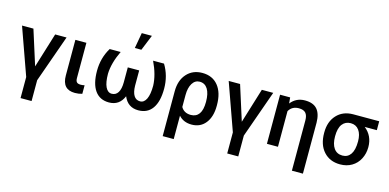

<svg xmlns="http://www.w3.org/2000/svg" viewBox="-85 -1282 4037 1995"><g transform="rotate(15 1933.5 -285.0)"><path d="M256.8 -153.8 138.2 -528.3H15.6L195.8 -22.9V203.6H314.5V-20.5L494.6 -528.3H372.1Z M708 -528.3H589.4V-145Q589.4 5.9 726.1 5.9Q768.1 5.9 804.2 -5.4V-97.2Q783.2 -92.3 762.7 -92.3Q732.4 -92.3 720.2 -105.5Q708 -118.7 708 -148.4Z M1076.7 -528.3H958.5Q889.6 -415 889.6 -276.4Q889.6 -137.7 941.9 -64Q994.1 9.8 1093.3 9.8Q1205.6 9.8 1250.5 -98.6Q1295.4 9.8 1408.7 9.8Q1507.8 9.8 1559.8 -64Q1611.8 -137.7 1611.8 -276.4Q1611.8 -415 1543 -528.3H1425.3Q1490.2 -393.1 1493.7 -276.4Q1493.7 -184.1 1470 -134.5Q1446.3 -85 1403.3 -85Q1359.4 -85 1336.2 -122.1Q1313 -159.2 1312 -228.5V-393.1H1189.5V-233.9Q1189.5 -161.6 1166 -123.3Q1142.6 -85 1098.1 -85Q1055.2 -85 1031.5 -134.5Q1007.8 -184.1 1007.8 -276.4Q1011.2 -392.1 1076.7 -528.3ZM1237.8 -774.4 1208 -606.4H1278.3L1346.7 -774.4Z M1954.1 -538.1Q1851.1 -538.1 1787.8 -467.5Q1724.6 -397 1724.6 -278.8V203.1H1843.3V-48.3Q1895 9.8 1982.4 9.8Q2076.7 9.8 2131.3 -59.3Q2186 -128.4 2186 -246.6V-253.9Q2186 -387.2 2124.8 -462.6Q2063.5 -538.1 1954.1 -538.1ZM1843.3 -142.1V-270.5Q1843.3 -348.6 1872.3 -395.8Q1901.4 -442.9 1951.2 -442.9Q2006.8 -442.9 2037.1 -394.8Q2067.4 -346.7 2067.4 -256.8Q2067.4 -169.4 2036.9 -127.2Q2006.3 -85 1948.7 -85Q1876 -85 1843.3 -142.1Z M2480 -153.8 2361.3 -528.3H2238.8L2418.9 -22.9V203.6H2537.6V-20.5L2717.8 -528.3H2595.2Z M2899.9 -528.3H2791.5V0H2910.2V-383.3Q2944.3 -442.9 3017.6 -442.9Q3068.4 -442.9 3091.3 -417.2Q3114.3 -391.6 3114.3 -337.9V202.6H3232.9V-346.2Q3231.4 -442.4 3189.2 -490.2Q3147 -538.1 3058.1 -538.1Q2963.9 -538.1 2905.8 -464.4Z M3857.9 -432.6V-528.3H3576.2Q3467.3 -527.3 3401.9 -456.3Q3336.4 -385.3 3336.4 -269V-263.2Q3336.4 -136.7 3402.8 -63.5Q3469.2 9.8 3579.6 9.8Q3650.4 9.8 3704.6 -22.2Q3758.8 -54.2 3788.6 -111.8Q3818.4 -169.4 3818.4 -238.8Q3818.4 -361.3 3727.5 -432.6ZM3455.1 -258.8Q3455.1 -346.7 3488 -389.6Q3521 -432.6 3578.6 -432.6Q3635.7 -432.6 3667.7 -388.9Q3699.7 -345.2 3699.7 -269Q3699.7 -176.8 3668.2 -130.9Q3636.7 -85 3579.6 -85Q3520 -85 3487.5 -130.6Q3455.1 -176.3 3455.1 -258.8Z"/></g></svg>

Font: FAU Chimera Medium
Style: Regular
Weight: 500
Version: Version 1.002;hotconv 1.0.117;makeotfexe 2.5.65602